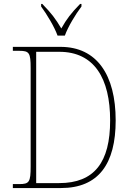

<svg xmlns="http://www.w3.org/2000/svg" viewBox="-20 -951 660 971"><path d="M271 -771H308C324 -816 363 -880 392 -918V-931H385C340 -885 317 -855 290 -807C262 -855 239 -885 194 -931H188V-918C216 -880 255 -816 271 -771ZM45 0H288C479 0 565 -123 565 -342C565 -572 470 -714 286 -714H45V-694H77C128 -694 135 -684 135 -607V-109C135 -30 128 -20 77 -20H45ZM279 -25H163V-689H280C457 -689 537 -554 537 -342C537 -131 458 -25 279 -25Z"/></svg>

Font: Noto Serif Devanagari SemiCondensed Thin
Style: Regular
Weight: 100
Width: 4
Designer: Universal Thirst, Indian Type Foundry and the Monotype Design Team
Foundry: Monotype Imaging Inc.
Version: Version 2.004